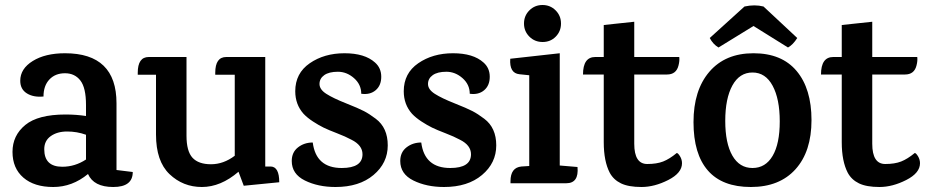

<svg xmlns="http://www.w3.org/2000/svg" viewBox="-20 -733 3711 768"><path d="M511 -45Q511 15 433 15Q355 15 332 -37Q269 15 193 15Q117 15 73.5 -22.5Q30 -60 30 -125.5Q30 -191 81 -233Q132 -275 242 -275Q285 -275 324 -269V-313Q324 -382 301.5 -411Q279 -440 240 -440Q201 -440 177.5 -415Q154 -390 154 -347Q114 -343 87.5 -359.5Q61 -376 61 -410Q61 -458 111 -489Q161 -520 240 -520Q446 -520 446 -320V-53ZM324 -194Q288 -207 248.5 -207Q209 -207 183 -188.5Q157 -170 157 -136Q157 -66 229 -66Q280 -66 324 -95Z M841 -442Q841 -505 885 -505H1041V-67H1063Q1097 -66 1097 -4L955 10L934 -46Q863 15 787.5 15Q712 15 658 -36.5Q604 -88 604 -195V-434H531V-442Q531 -505 575 -505H726V-190Q726 -128 750 -102Q774 -76 824 -76Q874 -76 919 -110V-434H841Z M1480 -483Q1505 -461 1505 -426Q1505 -391 1482.5 -372Q1460 -353 1425 -358Q1425 -395 1396 -420.5Q1367 -446 1331.5 -446Q1296 -446 1277 -432.5Q1258 -419 1258 -397Q1258 -375 1285.5 -357.5Q1313 -340 1363.5 -320Q1414 -300 1436 -288.5Q1458 -277 1483 -258Q1531 -222 1531 -151.5Q1531 -81 1474 -33Q1417 15 1322 15Q1252 15 1199.5 -11Q1147 -37 1147 -89Q1147 -124 1172 -143.5Q1197 -163 1231 -163Q1244 -61 1347 -61Q1430 -61 1430 -116Q1430 -152 1386 -174Q1362 -187 1328 -200Q1294 -213 1274.5 -222.5Q1255 -232 1232 -247Q1209 -262 1194 -278Q1161 -315 1161 -368Q1161 -440 1219 -480Q1277 -520 1358 -520Q1439 -520 1480 -483Z M1914 -483Q1939 -461 1939 -426Q1939 -391 1916.5 -372Q1894 -353 1859 -358Q1859 -395 1830 -420.5Q1801 -446 1765.5 -446Q1730 -446 1711 -432.5Q1692 -419 1692 -397Q1692 -375 1719.5 -357.5Q1747 -340 1797.5 -320Q1848 -300 1870 -288.5Q1892 -277 1917 -258Q1965 -222 1965 -151.5Q1965 -81 1908 -33Q1851 15 1756 15Q1686 15 1633.5 -11Q1581 -37 1581 -89Q1581 -124 1606 -143.5Q1631 -163 1665 -163Q1678 -61 1781 -61Q1864 -61 1864 -116Q1864 -152 1820 -174Q1796 -187 1762 -200Q1728 -213 1708.5 -222.5Q1689 -232 1666 -247Q1643 -262 1628 -278Q1595 -315 1595 -368Q1595 -440 1653 -480Q1711 -520 1792 -520Q1873 -520 1914 -483Z M2245 0H2022V-8Q2022 -63 2066 -67L2097 -69V-432L2058 -436Q2017 -440 2021 -498L2219 -520V-71L2290 -65Q2296 0 2245 0ZM2224 -639Q2224 -608 2203 -586.5Q2182 -565 2150.5 -565Q2119 -565 2097.5 -586.5Q2076 -608 2076 -639Q2076 -670 2097.5 -691.5Q2119 -713 2150 -713Q2181 -713 2202.5 -691.5Q2224 -670 2224 -639Z M2517 -435V-158Q2517 -77 2569 -77Q2607 -77 2632.5 -87Q2658 -97 2687 -121Q2692 -121 2700 -108Q2708 -95 2708 -80Q2708 -41 2653 -13Q2598 15 2546 15Q2494 15 2464 0.5Q2434 -14 2419 -42Q2395 -88 2395 -164V-435H2312Q2312 -505 2361 -505H2395V-633L2517 -646V-505H2697Q2699 -490 2694 -471Q2685 -435 2648 -435Z M2754 -244.5Q2754 -372 2817.5 -446Q2881 -520 2994 -520Q3107 -520 3166.5 -449Q3226 -378 3226 -252.5Q3226 -127 3162 -56Q3098 15 2983.5 15Q2869 15 2811.5 -51Q2754 -117 2754 -244.5ZM2909.5 -110.5Q2938 -61 2990 -61Q3042 -61 3070.5 -109.5Q3099 -158 3099 -247.5Q3099 -337 3070.5 -390Q3042 -443 2990 -443Q2938 -443 2909.5 -391Q2881 -339 2881 -249.5Q2881 -160 2909.5 -110.5ZM2994 -629 2854 -543Q2832 -556 2819 -581L2958 -707Q2999 -716 3034 -707L3169 -581Q3152 -554 3132 -543Z M3469 -435V-158Q3469 -77 3521 -77Q3559 -77 3584.5 -87Q3610 -97 3639 -121Q3644 -121 3652 -108Q3660 -95 3660 -80Q3660 -41 3605 -13Q3550 15 3498 15Q3446 15 3416 0.5Q3386 -14 3371 -42Q3347 -88 3347 -164V-435H3264Q3264 -505 3313 -505H3347V-633L3469 -646V-505H3649Q3651 -490 3646 -471Q3637 -435 3600 -435Z"/></svg>

Font: Karma
Style: Bold
Weight: 700
Designer: Joana Correia
Foundry: Indian Type Foundry
Version: Version 1.202;PS 1.0;hotconv 1.0.78;makeotf.lib2.5.61930; tt